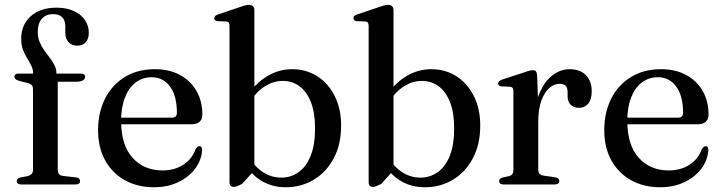

<svg xmlns="http://www.w3.org/2000/svg" viewBox="-20 -757 2964 788"><path d="M217 -61Q217 -49.5 222.2 -42.8Q227.5 -36 239 -35L291 -29Q300 -28.5 304.2 -24.2Q308.5 -20 308.5 -14Q308.5 0 289.5 0H66.5Q58 0 53.2 -3.8Q48.5 -7.5 48.5 -13.5Q48.5 -19.5 52.5 -23.2Q56.5 -27 65 -29L92.5 -34Q104 -37 109.8 -43.2Q115.5 -49.5 115.5 -59.5V-391.5Q115.5 -400.5 111 -406.5Q106.5 -412.5 95 -416L60.5 -424.5Q47.5 -428.5 43.2 -432.8Q39 -437 39 -442.5Q39 -448 43.2 -451.5Q47.5 -455 56 -455H136.5L116 -440V-455Q116 -471.5 108.8 -486.5Q101.5 -501.5 91.5 -517.5Q81.5 -533.5 74.2 -553Q67 -572.5 67 -598Q67 -655 106 -690.2Q145 -725.5 212 -725.5Q254.5 -725.5 284.2 -711.2Q314 -697 329.2 -673.8Q344.5 -650.5 344.5 -623Q344.5 -597 331.5 -583.2Q318.5 -569.5 297.5 -569.5Q275 -569.5 261.5 -583.8Q248 -598 248 -622.5V-649.5Q248 -673.5 235.2 -686.2Q222.5 -699 198 -699Q168 -699 151.5 -679.8Q135 -660.5 135 -626Q135 -603.5 142.5 -585Q150 -566.5 161.5 -550.5Q173 -534.5 184.5 -519.5Q196 -504.5 203.8 -489.2Q211.5 -474 211.5 -457V-438.5L199.5 -455H311.5Q320 -455 324.8 -451.8Q329.5 -448.5 329.5 -442Q329.5 -433 320.2 -427.2Q311 -421.5 292 -421.5H217Z M810.5 -286.5Q810.5 -267.5 799 -257.2Q787.5 -247 765.5 -247H448V-274H684.5Q706 -274 706 -293.5Q706 -363.5 677.8 -401.8Q649.5 -440 602.5 -440Q565 -440 536.8 -418.5Q508.5 -397 492.8 -356.8Q477 -316.5 477 -261.5Q477 -161.5 524 -109.5Q571 -57.5 647 -57.5Q696.5 -57.5 732.8 -81.2Q769 -105 782.5 -144.5Q787.5 -151.5 791 -154.2Q794.5 -157 799 -157Q804.5 -157 807.2 -152Q810 -147 809.5 -140Q806.5 -98 780.2 -63.8Q754 -29.5 710.5 -9Q667 11.5 612 11.5Q544 11.5 492.2 -17.5Q440.5 -46.5 411.5 -99Q382.5 -151.5 382.5 -222.5Q382.5 -295 410.8 -351.5Q439 -408 491.5 -440.5Q544 -473 615.5 -473Q675 -473 718.8 -449.2Q762.5 -425.5 786.5 -383.5Q810.5 -341.5 810.5 -286.5Z M1024 -715.5V-58L973.5 -2Q959.5 4.5 952.8 7.2Q946 10 939 10Q931.5 10 926.8 5.5Q922 1 922 -8.5V-650Q922 -659.5 918.8 -664Q915.5 -668.5 908 -669L873 -670Q865.5 -671.5 862.5 -674.5Q859.5 -677.5 859.5 -682Q859.5 -688 863 -691.5Q866.5 -695 876 -698L966 -728.5Q980 -733.5 988 -735.2Q996 -737 1002 -737Q1013 -737 1018.5 -731.2Q1024 -725.5 1024 -715.5ZM1003 -336.5 989 -358.5Q1028 -414.5 1075.8 -443.8Q1123.5 -473 1179.5 -473Q1237 -473 1282.5 -443.8Q1328 -414.5 1354 -362.2Q1380 -310 1380 -242Q1380 -164.5 1349.8 -107.5Q1319.5 -50.5 1268 -19.5Q1216.5 11.5 1153 11.5Q1095 11.5 1050.8 -16.2Q1006.5 -44 979.5 -94.5L1000.5 -115.5Q1024.5 -73 1059.2 -50.5Q1094 -28 1134.5 -28Q1173.5 -28 1205 -50Q1236.5 -72 1254.8 -117Q1273 -162 1273 -230.5Q1273 -295 1255.8 -338.2Q1238.5 -381.5 1208.8 -403.2Q1179 -425 1140.5 -425Q1102.5 -425 1067.5 -403Q1032.5 -381 1003 -336.5Z M1595 -715.5V-58L1544.5 -2Q1530.5 4.5 1523.8 7.2Q1517 10 1510 10Q1502.5 10 1497.8 5.5Q1493 1 1493 -8.5V-650Q1493 -659.5 1489.8 -664Q1486.5 -668.5 1479 -669L1444 -670Q1436.5 -671.5 1433.5 -674.5Q1430.5 -677.5 1430.5 -682Q1430.5 -688 1434 -691.5Q1437.5 -695 1447 -698L1537 -728.5Q1551 -733.5 1559 -735.2Q1567 -737 1573 -737Q1584 -737 1589.5 -731.2Q1595 -725.5 1595 -715.5ZM1574 -336.5 1560 -358.5Q1599 -414.5 1646.8 -443.8Q1694.5 -473 1750.5 -473Q1808 -473 1853.5 -443.8Q1899 -414.5 1925 -362.2Q1951 -310 1951 -242Q1951 -164.5 1920.8 -107.5Q1890.5 -50.5 1839 -19.5Q1787.5 11.5 1724 11.5Q1666 11.5 1621.8 -16.2Q1577.5 -44 1550.5 -94.5L1571.5 -115.5Q1595.5 -73 1630.2 -50.5Q1665 -28 1705.5 -28Q1744.5 -28 1776 -50Q1807.5 -72 1825.8 -117Q1844 -162 1844 -230.5Q1844 -295 1826.8 -338.2Q1809.5 -381.5 1779.8 -403.2Q1750 -425 1711.5 -425Q1673.5 -425 1638.5 -403Q1603.5 -381 1574 -336.5Z M2174 -256.5Q2174 -327 2194.5 -375.2Q2215 -423.5 2247.8 -448.2Q2280.5 -473 2317.5 -473Q2360.5 -473 2384.5 -448.8Q2408.5 -424.5 2408.5 -382Q2408.5 -348.5 2394 -331.5Q2379.5 -314.5 2357 -314.5Q2334.5 -314.5 2322 -327.2Q2309.5 -340 2309.5 -363V-379.5Q2309.5 -396.5 2301.8 -404.8Q2294 -413 2276 -413Q2254.5 -413 2234.5 -395.8Q2214.5 -378.5 2201.8 -343.8Q2189 -309 2189 -256.5ZM2184.5 -447 2189 -319.5V-61Q2189 -50 2194.5 -43.8Q2200 -37.5 2212 -36L2258 -29.5Q2267 -28 2271.2 -24.2Q2275.5 -20.5 2275.5 -14Q2275.5 -7.5 2270.5 -3.8Q2265.5 0 2256 0H2047Q2037.5 0 2033 -3.8Q2028.5 -7.5 2028.5 -14Q2028.5 -19 2032 -22.8Q2035.5 -26.5 2043.5 -28.5L2068.5 -34Q2077.5 -36 2082.2 -42Q2087 -48 2087 -60V-382Q2087 -391.5 2083.8 -396Q2080.5 -400.5 2073 -401L2037.5 -402.5Q2030.5 -403.5 2027.5 -406.5Q2024.5 -409.5 2024.5 -414.5Q2024.5 -420 2028 -423.5Q2031.5 -427 2041 -430.5L2130 -459.5Q2146.5 -465.5 2154.5 -467.2Q2162.5 -469 2167.5 -469Q2175.5 -469 2179.5 -464Q2183.5 -459 2184.5 -447Z M2888 -286.5Q2888 -267.5 2876.5 -257.2Q2865 -247 2843 -247H2525.5V-274H2762Q2783.5 -274 2783.5 -293.5Q2783.5 -363.5 2755.2 -401.8Q2727 -440 2680 -440Q2642.5 -440 2614.2 -418.5Q2586 -397 2570.2 -356.8Q2554.5 -316.5 2554.5 -261.5Q2554.5 -161.5 2601.5 -109.5Q2648.5 -57.5 2724.5 -57.5Q2774 -57.5 2810.2 -81.2Q2846.5 -105 2860 -144.5Q2865 -151.5 2868.5 -154.2Q2872 -157 2876.5 -157Q2882 -157 2884.8 -152Q2887.5 -147 2887 -140Q2884 -98 2857.8 -63.8Q2831.5 -29.5 2788 -9Q2744.5 11.5 2689.5 11.5Q2621.5 11.5 2569.8 -17.5Q2518 -46.5 2489 -99Q2460 -151.5 2460 -222.5Q2460 -295 2488.2 -351.5Q2516.5 -408 2569 -440.5Q2621.5 -473 2693 -473Q2752.5 -473 2796.2 -449.2Q2840 -425.5 2864 -383.5Q2888 -341.5 2888 -286.5Z"/></svg>

Font: Fraunces 48pt
Style: Regular
Weight: 400
Version: Version 1.000;[b76b70a41]